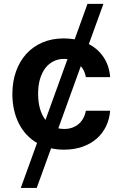

<svg xmlns="http://www.w3.org/2000/svg" viewBox="-20 -747 619 972"><path d="M429.7 -523.8Q476.9 -499.3 505.1 -456.3Q533.4 -413.4 537.6 -356.5H414.8Q411.9 -372.5 405.5 -386.7Q399.1 -400.9 389.2 -412.3L275.2 -97.3Q289.8 -94.1 305 -94.1Q326.3 -94.1 344.5 -100.3Q362.6 -106.5 377 -118.3Q391.3 -130 400.9 -147.2Q410.5 -164.4 414.8 -186.4H537.6Q534.1 -143.1 516.5 -106.9Q498.9 -70.7 468.8 -44.6Q438.6 -18.5 397 -3.9Q355.5 10.7 304 10.7Q286.6 10.7 270.2 8.9Q253.9 7.1 238.6 3.9L165.8 204.5H85.2L167.6 -23.1Q137.8 -40.5 114.5 -65.5Q91.3 -90.6 75.3 -122.2Q59.3 -153.8 51 -191.2Q42.6 -228.7 42.6 -270.6Q42.6 -333.1 60.9 -384.9Q79.2 -436.8 113.1 -474.1Q147 -511.4 195.1 -532Q243.3 -552.6 303.3 -552.6Q317.8 -552.6 331.3 -551.3Q344.8 -550.1 358 -547.9L422.9 -727.3H503.6ZM321.7 -447.8Q313.9 -448.9 305 -448.9Q275.2 -448.9 250.9 -436.8Q226.6 -424.7 209.3 -402Q192.1 -379.3 182.5 -346.6Q172.9 -313.9 172.9 -272.7Q172.9 -229.8 182.5 -196.6Q192.1 -163.4 210.2 -139.9Z"/></svg>

Font: Interop SemBd
Style: Regular
Weight: 600
Designer: Rasmus Andersson, Google, Jang Haemin
Foundry: jhaemin
Version: Version 1.008